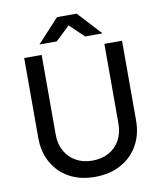

<svg xmlns="http://www.w3.org/2000/svg" viewBox="-96 -969 899 1061"><g transform="rotate(-10 353.0 -438.0)"><path d="M351 15Q269 15 208 -18.5Q147 -52 113 -112.5Q79 -173 79 -252V-700H177V-252Q177 -200 199.5 -160Q222 -120 261.5 -98Q301 -76 353 -76Q405 -76 445 -98Q485 -120 507 -160Q529 -200 529 -252V-700H628V-252Q628 -173 593 -112.5Q558 -52 496 -18.5Q434 15 351 15ZM175 -759 297 -891H407L529 -759H431L352 -835L272 -759Z"/></g></svg>

Font: Figtree Medium
Style: Regular
Weight: 500
Designer: Erik Kennedy
Foundry: Erik Kennedy
Version: Version 2.001; ttfautohint (v1.8.4.7-5d5b);gftools[0.9.27]